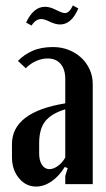

<svg xmlns="http://www.w3.org/2000/svg" viewBox="-20 -677 389 706"><path d="M24 -147Q24 -265 220 -297V-386Q220 -422 203 -442Q186 -462 155 -462Q134 -462 112.5 -452.5Q91 -443 75 -426L46 -453Q68 -476 99.5 -490Q131 -504 175 -504Q206 -504 232.5 -493.5Q259 -483 278.5 -465Q298 -447 309.5 -422Q321 -397 321 -368V0H220V-30L229 -59L218 -63Q198 -30 170 -10.5Q142 9 113 9Q75 9 49.5 -22Q24 -53 24 -99ZM162 -55Q176 -55 192.5 -66.5Q209 -78 220 -98V-275Q170 -260 147 -232Q124 -204 124 -150V-113Q124 -86 134.5 -70.5Q145 -55 162 -55ZM96 -583 76 -594Q103 -652 145 -652Q159 -652 174 -646L196 -636Q210 -629 219 -629Q235 -629 248 -657L268 -646Q243 -587 201 -587Q186 -587 168 -595L150 -603Q139 -607 132 -607Q111 -607 96 -583Z"/></svg>

Font: Moniqa Paragraph
Style: Bold
Weight: 700
Designer: Rajesh Rajput
Foundry: Rajesh Rajput
Version: Version 1.000